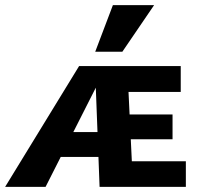

<svg xmlns="http://www.w3.org/2000/svg" viewBox="-26 -730 783 750"><path d="M-6 0 283 -472H391L152 0ZM140 -117 197 -214H413L414 -117ZM363 0 345 -472H680V-371H476L489 -100H700V0ZM422 -186V-283H648V-186ZM346 -528 415 -710H576L452 -528Z"/></svg>

Font: Ysabeau SC ExtraBold
Style: Regular
Weight: 800
Designer: Christian Thalmann (Catharsis Fonts)
Version: Version 2.001;gftools[0.9.30]; featfreeze: smcp